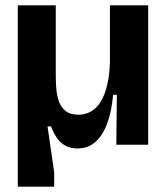

<svg xmlns="http://www.w3.org/2000/svg" viewBox="-20 -545 632 723"><path d="M47 158V-525H190V-266Q190 -244 191.5 -217.5Q193 -191 200.5 -167Q208 -143 226 -128Q244 -113 275 -113Q302 -113 324 -126Q346 -139 361 -165Q376 -191 384.5 -228.5Q393 -266 394 -315V-525H538V-227V0H418L420 -188H406Q400 -122 382.5 -77Q365 -32 337.5 -9Q310 14 272 14Q246 14 227 4Q208 -6 195 -24.5Q182 -43 172 -69H159L184 104V158Z"/></svg>

Font: Bricolage Grotesque 28pt
Style: Bold
Weight: 700
Designer: Mathieu Triay
Foundry: Atelier Triay
Version: Version 1.000;gftools[0.9.30]